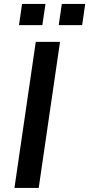

<svg xmlns="http://www.w3.org/2000/svg" viewBox="-20 -930 442 950"><path d="M51.5 0 157 -723H277L171.5 0ZM270.5 -805.5 286 -910.5H401.5L386.5 -805.5ZM74 -805.5 89 -910.5H205L189.5 -805.5Z"/></svg>

Font: Public Sans SemiBold
Style: Italic
Weight: 600
Italic angle: -8°
Designer: The Public Sans project authors (U.S. Web Design System). Libre Franklin designed by Pablo Impallari and Rodrigo Fuenzal
Version: Version 1.007; ttfautohint (v1.8.1) -l 8 -r 50 -G 200 -x 14 